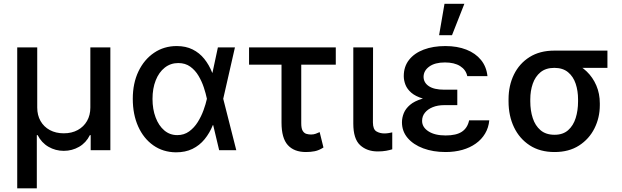

<svg xmlns="http://www.w3.org/2000/svg" viewBox="-20 -797 3303 1019"><path d="M71.4 202.4V-545.5H177.6V-226.2Q177.6 -185.7 195.1 -154.8Q212.7 -123.9 244.5 -106.7Q276.3 -89.5 318.5 -89.5Q360.8 -89.5 392.6 -106.9Q424.4 -124.3 441.9 -155Q459.5 -185.7 459.5 -226.2V-545.5H565.7V0H461.3V-79.9H457Q437.1 -39.4 399.9 -17.9Q362.6 3.6 318.5 3.6Q274.5 3.6 237.4 -17.9Q200.3 -39.4 179.7 -79.9H175.4V202.4Z M913.4 11.4Q845.2 10.7 793.7 -25.6Q742.2 -61.8 713.4 -125.7Q684.7 -189.6 684.7 -272.7Q684.7 -355.1 714.8 -418.1Q745 -481.2 797.8 -516.9Q850.5 -552.6 918 -552.6Q965.9 -552.6 1002.1 -534.6Q1038.4 -516.7 1064.1 -484.7Q1089.8 -452.8 1106.5 -410.5H1143.5L1164.4 -274.1L1234 0H1143.1L1077.8 -274.1Q1072.4 -300.4 1061.8 -332.7Q1051.1 -365.1 1033.7 -394.5Q1016.3 -424 989.9 -443.2Q963.4 -462.4 926.1 -462.4Q885.3 -462.4 854.4 -438Q823.5 -413.7 806.5 -370.7Q789.4 -327.8 789.4 -272Q789.4 -217.3 805.9 -173.7Q822.4 -130 851.9 -104.9Q881.4 -79.9 920.8 -79.9Q956.7 -79.9 983.7 -99.4Q1010.7 -119 1029.5 -149.1Q1048.3 -179.3 1060.2 -212.2Q1072.1 -245 1077.8 -271.3L1136.4 -545.5H1226.9L1164.4 -271.3L1143.5 -133.2H1109.7Q1092.7 -90.9 1065.9 -58.1Q1039.1 -25.2 1001.2 -6.7Q963.4 11.7 913.4 11.4Z M1762.1 -545.5V-453.8H1301.8V-545.5ZM1474.1 -545.5H1578.8V-143.1Q1578.8 -115.1 1586.6 -102.5Q1594.5 -89.8 1606.4 -86.5Q1618.3 -83.1 1630.7 -83.1Q1644.9 -83.1 1656.2 -87.4Q1667.6 -91.6 1676.5 -95.9L1696.7 -14.2Q1672.6 1.1 1650.7 5.5Q1628.9 9.9 1603.7 9.9Q1540.8 9.9 1507.5 -27Q1474.1 -63.9 1474.1 -146.3Z M1855.1 -545.5H1959.9L1959.2 -147Q1959.5 -110.4 1977.8 -99.6Q1996.1 -88.8 2020.2 -88.8Q2032 -88.8 2043.9 -90.9Q2055.8 -93 2061.8 -94.5V-4.6Q2048.7 -0.4 2029.3 3.2Q2009.9 6.7 1984.7 6.7Q1927.6 6.7 1891.3 -26.6Q1855.1 -60 1855.1 -141Z M2321.4 -284.8H2407V-239H2337.7Q2303.3 -239 2276.8 -228.3Q2250.4 -217.7 2235.3 -199Q2220.2 -180.4 2220.2 -155.5Q2220.2 -121.8 2253.9 -100Q2287.6 -78.1 2345.2 -78.1Q2401.6 -78.1 2431.5 -98Q2461.3 -117.9 2469.8 -158.4H2576.7Q2573.2 -119.3 2554.5 -88.1Q2535.9 -56.8 2505.1 -35Q2474.4 -13.1 2433.8 -1.6Q2393.1 9.9 2344.8 9.9Q2278.8 9.9 2226.4 -9.6Q2174 -29.1 2143.6 -64.6Q2113.3 -100.1 2113.3 -148.1Q2113.3 -172.2 2123 -196.4Q2132.8 -220.5 2156.1 -240.4Q2179.3 -260.3 2219.6 -272.5Q2259.9 -284.8 2321.4 -284.8ZM2407 -262.4H2321.4Q2262.4 -262.4 2223.7 -274.1Q2185 -285.9 2163 -304.9Q2141 -323.9 2131.9 -347.1Q2122.9 -370.4 2122.9 -393.1Q2122.9 -443.5 2150.9 -479.2Q2179 -514.9 2228.7 -533.7Q2278.4 -552.6 2343.8 -552.6Q2406.6 -552.6 2455.1 -533.6Q2503.6 -514.6 2532.7 -478.9Q2561.8 -443.2 2567.1 -393.1H2459.9Q2452.8 -426.8 2422.1 -446.2Q2391.3 -465.6 2341.3 -465.6Q2288.7 -465.6 2258.5 -443.9Q2228.3 -422.2 2228 -389.2Q2228.3 -358.3 2256 -339.7Q2283.7 -321 2337.7 -321H2407ZM2310.4 -610.1 2339.1 -777H2444.6L2378.9 -610.1Z M2679 -258.5V-269.9Q2679 -343 2707.7 -401.6Q2736.5 -460.2 2790.8 -494.3Q2845.2 -528.4 2921.9 -528.4Q2936.1 -525.2 2948.3 -513.7Q2960.6 -502.1 2976.9 -488.5Q2993.3 -474.8 3019.5 -465.2Q3061.4 -448.9 3093.9 -417.6Q3126.4 -386.4 3144.9 -343.2Q3163.4 -300.1 3163.4 -248.6V-238.6Q3163.4 -172.6 3135.1 -115.9Q3106.9 -59.3 3053.3 -24.7Q2999.6 9.9 2923.3 9.9Q2845.9 9.9 2791.4 -25.6Q2736.9 -61.1 2707.9 -121.8Q2679 -182.5 2679 -258.5ZM2794.4 -269.9V-258.5Q2794.4 -210.6 2807.4 -170.5Q2820.3 -130.3 2848.7 -106Q2877.1 -81.7 2923.3 -81.7Q2967.7 -81.7 2995.2 -106Q3022.7 -130.3 3035.3 -170.5Q3047.9 -210.6 3047.9 -258.5V-269.9Q3047.9 -314.6 3035.3 -352.6Q3022.7 -390.6 2994.9 -413.7Q2967 -436.8 2921.9 -436.8Q2876.8 -436.8 2848.7 -413.7Q2820.7 -390.6 2807.5 -352.6Q2794.4 -314.6 2794.4 -269.9ZM3203.8 -528.4V-436.8H2921.9V-528.4Z"/></svg>

Font: InterMG Medium
Style: Regular
Weight: 500
Designer: Rasmus Andersson
Foundry: rsms
Version: Version 3.019;December 26, 2023;FontCreator 15.0.0.2955 64-b